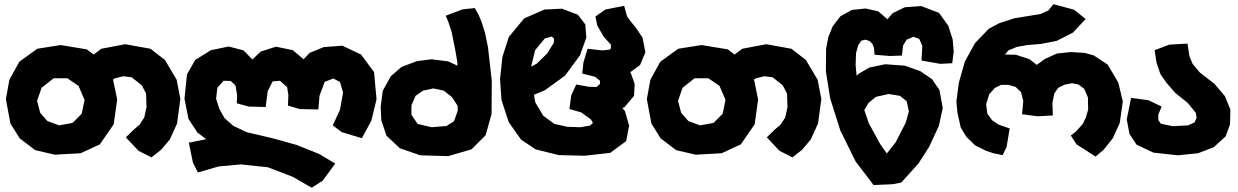

<svg xmlns="http://www.w3.org/2000/svg" viewBox="-20 -714 5853 908"><path d="M572.3 -504.9 459 -483.4 422.9 -456.1 390.6 -480.5 266.6 -501 156.2 -483.4 71.3 -421.9 24.4 -336.9 7.8 -245.1 29.3 -129.9 73.2 -59.6 146.5 -3.9 239.3 17.6 361.3 10.7 452.1 -31.2 517.6 -126 534.2 -243.2 515.6 -333 513.7 -336.9 521.5 -342.8 562.5 -353.5 602.5 -348.6 650.4 -310.5 670.9 -271.5 672.9 -207 662.1 -158.2 639.6 -124 613.3 -101.6 575.2 -64.5 634.8 -1 696.3 30.3 742.2 -5.9 783.2 -54.7 817.4 -129.9 833 -246.1 815.4 -336.9 759.8 -430.7 691.4 -483.4ZM233.4 -343.8H298.8L351.6 -307.6L379.9 -241.2L366.2 -175.8L323.2 -132.8L259.8 -121.1L204.1 -141.6L169.9 -180.7L155.3 -237.3L176.8 -298.8Z M916 101.6 1013.7 73.2 1119.1 63.5 1247.1 77.1 1364.3 122.1 1454.1 173.8 1505.9 140.6 1565.4 59.6 1490.2 14.6 1383.8 -28.3 1271.5 -59.6 1146.5 -88.9 1083 -119.1 1042 -155.3 1017.6 -198.2 1002 -247.1 1007.8 -298.8 1037.1 -332 1071.3 -331.1 1093.8 -309.6 1101.6 -262.7 1099.6 -225.6 1156.2 -210 1236.3 -208 1246.1 -283.2 1269.5 -329.1 1303.7 -332 1337.9 -301.8 1343.8 -265.6 1341.8 -214.8 1397.5 -198.2 1485.4 -196.3 1491.2 -261.7 1515.6 -327.1 1556.6 -342.8 1587.9 -326.2 1602.5 -276.4 1587.9 -195.3 1553.7 -121.1 1596.7 -88.9 1691.4 -60.5 1736.3 -143.6 1760.7 -244.1 1749 -373 1687.5 -456.1 1598.6 -498 1510.7 -491.2 1444.3 -463.9 1416 -433.6 1365.2 -476.6 1285.2 -493.2 1211.9 -469.7 1173.8 -432.6 1131.8 -475.6 1061.5 -494.1 977.5 -476.6 903.3 -430.7 864.3 -362.3 852.5 -247.1 871.1 -152.3 913.1 -87.9 955.1 -55.7 873 -39.1 892.6 55.7Z M2288.1 -488.3 2274.4 -555.7 2257.8 -609.4 2244.1 -642.6 2225.6 -675.8 2168 -669.9 2087.9 -639.6 2100.6 -609.4 2116.2 -561.5 2133.8 -473.6 2142.6 -421.9 2143.6 -403.3 2099.6 -423.8 2020.5 -433.6 1951.2 -424.8 1878.9 -397.5 1828.1 -353.5 1790 -284.2 1780.3 -209 1783.2 -145.5 1807.6 -72.3 1871.1 -12.7 1967.8 20.5 2099.6 24.4 2210 -7.8 2276.4 -74.2 2304.7 -174.8 2305.7 -332ZM2144.5 -212.9V-189.5L2127 -140.6L2091.8 -118.2L2021.5 -112.3L1955.1 -127.9L1925.8 -170.9V-215.8L1945.3 -260.7L1980.5 -285.2L2029.3 -295.9L2079.1 -285.2L2118.2 -253.9Z M2922.9 -204.1 2932.6 -206.1 2978.5 -260.7 2981.4 -317.4 2962.9 -369.1 2960 -372.1 3006.8 -406.2 3032.2 -466.8 3018.6 -536.1 2988.3 -581.1 2960 -616.2 2945.3 -636.7 2931.6 -686.5 2842.8 -668.9 2795.9 -635.7 2804.7 -592.8 2835.9 -539.1 2869.1 -502.9V-486.3L2864.3 -479.5L2828.1 -475.6L2758.8 -483.4L2739.3 -418.9L2733.4 -366.2L2794.9 -350.6L2817.4 -332V-317.4L2801.8 -302.7L2764.6 -303.7L2705.1 -314.5L2681.6 -263.7L2672.9 -198.2L2728.5 -182.6L2774.4 -149.4L2784.2 -132.8L2770.5 -120.1L2724.6 -112.3L2663.1 -114.3L2601.6 -127.9L2548.8 -167L2511.7 -229.5L2504.9 -265.6L2556.6 -287.1L2652.3 -356.4L2722.7 -452.1L2752.9 -536.1L2748 -598.6L2712.9 -644.5L2637.7 -672.9L2554.7 -668.9L2459 -627L2386.7 -540L2356.4 -446.3L2344.7 -339.8L2351.6 -241.2L2385.7 -136.7L2444.3 -53.7L2512.7 -7.8L2622.1 19.5L2745.1 22.5L2866.2 8.8L2941.4 -46.9L2955.1 -120.1L2935.5 -188.5ZM2493.2 -399.4V-404.3L2510.7 -476.6L2556.6 -532.2L2588.9 -541L2600.6 -531.2L2598.6 -510.7L2567.4 -460.9L2518.6 -413.1Z M3603.5 -504.9 3490.2 -483.4 3454.1 -456.1 3421.9 -480.5 3297.9 -501 3187.5 -483.4 3102.5 -421.9 3055.7 -336.9 3039.1 -245.1 3060.5 -129.9 3104.5 -59.6 3177.7 -3.9 3270.5 17.6 3392.6 10.7 3483.4 -31.2 3548.8 -126 3565.4 -243.2 3546.9 -333 3544.9 -336.9 3552.7 -342.8 3593.8 -353.5 3633.8 -348.6 3681.6 -310.5 3702.1 -271.5 3704.1 -207 3693.4 -158.2 3670.9 -124 3644.5 -101.6 3606.4 -64.5 3666 -1 3727.5 30.3 3773.4 -5.9 3814.5 -54.7 3848.6 -129.9 3864.3 -246.1 3846.7 -336.9 3791 -430.7 3722.7 -483.4ZM3264.6 -343.8H3330.1L3382.8 -307.6L3411.1 -241.2L3397.5 -175.8L3354.5 -132.8L3291 -121.1L3235.4 -141.6L3201.2 -180.7L3186.5 -237.3L3208 -298.8Z M3886.7 -483.4 3885.7 -377 3906.2 -248 3954.1 -96.7 4026.4 49.8 4111.3 161.1 4201.2 157.2 4242.2 149.4 4323.2 59.6 4374 -19.5 4419.9 -118.2 4438.5 -203.1 4422.9 -288.1 4387.7 -339.8 4333 -377 4259.8 -403.3 4166 -410.2 4090.8 -394.5 4041 -365.2 4031.2 -355.5 4026.4 -405.3 4028.3 -462.9 4038.1 -499 4052.7 -521.5 4073.2 -526.4 4092.8 -519.5 4105.5 -506.8 4113.3 -487.3 4116.2 -455.1 4188.5 -449.2 4245.1 -451.2 4251 -499 4267.6 -526.4 4299.8 -540 4327.1 -530.3 4341.8 -497.1 4337.9 -427.7 4426.8 -412.1 4483.4 -415 4490.2 -469.7 4485.4 -527.3 4464.8 -591.8 4420.9 -653.3 4335.9 -685.5 4258.8 -679.7 4201.2 -651.4 4176.8 -623 4133.8 -660.2 4074.2 -673.8 4008.8 -667 3954.1 -636.7 3917 -587.9 3896.5 -536.1ZM4173.8 11.7 4141.6 -34.2 4088.9 -130.9 4067.4 -193.4 4086.9 -226.6 4122.1 -255.9 4182.6 -269.5 4236.3 -260.7 4267.6 -235.4 4278.3 -187.5 4263.7 -134.8 4215.8 -41Z M5043.9 -467.8 4978.5 -460.9 4921.9 -435.5 4882.8 -407.2 4847.7 -434.6 4784.2 -455.1 4732.4 -456.1 4749 -475.6 4789.1 -492.2 4838.9 -501 4900.4 -505.9 4976.6 -520.5 5053.7 -559.6 5114.3 -624 5059.6 -668 4961.9 -694.3 4937.5 -664.1 4900.4 -647.5 4778.3 -627.9 4706.1 -604.5 4656.2 -578.1 4590.8 -509.8 4543 -422.9 4514.6 -323.2 4502.9 -233.4 4507.8 -181.6 4523.4 -111.3 4549.8 -67.4 4591.8 -26.4 4642.6 -1 4677.7 10.7 4721.7 19.5 4740.2 -18.6 4754.9 -106.4 4702.1 -125 4672.9 -144.5 4649.4 -175.8 4643.6 -220.7 4658.2 -268.6 4684.6 -297.9 4713.9 -312.5H4751L4783.2 -302.7L4808.6 -278.3L4819.3 -236.3L4813.5 -173.8L4886.7 -164.1L4959 -168L4957 -226.6L4965.8 -271.5L4984.4 -298.8L5014.6 -313.5L5049.8 -320.3L5080.1 -314.5L5107.4 -293.9L5125 -252.9L5126 -195.3L5115.2 -158.2L5100.6 -127.9L5067.4 -90.8L5043.9 -73.2L5071.3 -31.2L5161.1 26.4L5200.2 -6.8L5242.2 -59.6L5275.4 -131.8L5290 -234.4L5268.6 -323.2L5218.8 -408.2L5152.3 -452.1L5109.4 -463.9Z M5595.7 -507.8 5509.8 -502.9 5440.4 -476.6 5449.2 -418 5467.8 -363.3 5495.1 -324.2 5537.1 -275.4 5597.7 -226.6 5635.7 -179.7 5638.7 -156.2 5628.9 -134.8 5598.6 -121.1 5526.4 -117.2 5469.7 -128.9 5458 -146.5V-172.9L5473.6 -210L5411.1 -240.2L5329.1 -251L5308.6 -149.4L5321.3 -81.1L5354.5 -30.3L5434.6 7.8L5550.8 20.5L5645.5 10.7L5719.7 -17.6L5776.4 -69.3L5796.9 -126L5798.8 -195.3L5772.5 -259.8L5723.6 -317.4L5654.3 -371.1L5620.1 -412.1L5605.5 -446.3Z"/></svg>

Font: MaokenAssortedSans-TC
Style: Regular
Weight: 500
Version: Version 0.83